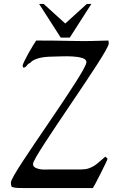

<svg xmlns="http://www.w3.org/2000/svg" viewBox="-20 -949 570 971"><path d="M163 -744Q255 -744 345.5 -742Q436 -740 528 -744Q530 -736 530 -730Q530 -721 513.5 -692Q497 -663 470 -621Q443 -579 408.5 -527.5Q374 -476 338.5 -423.5Q303 -371 268.5 -319.5Q234 -268 207 -226.5Q180 -185 163.5 -156.5Q147 -128 147 -120Q147 -108 157 -102Q167 -96 181 -93.5Q195 -91 209.5 -91.5Q224 -92 232 -92H390Q412 -92 428.5 -97.5Q445 -103 458.5 -112Q472 -121 485 -133Q498 -145 513 -157L524 -146Q523 -141 512.5 -119.5Q502 -98 489.5 -73Q477 -48 465.5 -26Q454 -4 450 2H99Q84 2 69 1.5Q54 1 39 -4Q37 -9 36 -14.5Q35 -20 35 -25Q35 -34 51.5 -63Q68 -92 95 -133Q122 -174 156 -224.5Q190 -275 226 -327.5Q262 -380 296 -431Q330 -482 357 -524Q384 -566 400.5 -595.5Q417 -625 417 -635Q417 -649 396 -655.5Q375 -662 347 -663.5Q319 -665 292.5 -664Q266 -663 255 -663Q242 -663 224.5 -662Q207 -661 190 -658Q173 -655 157.5 -648.5Q142 -642 133 -631Q122 -627 116 -618Q110 -609 99 -606L94 -616Q95 -623 104 -641.5Q113 -660 124.5 -680.5Q136 -701 147 -719Q158 -737 163 -744ZM287 -759 178 -929H201L310 -830L419 -929H442L333 -759Z"/></svg>

Font: Augsburger Schrift CAT
Style: Regular
Weight: 400
Designer: Peter Wiegel nach Roos&Junge Offenbach
Foundry: CAT-Fonts, Peter Wiegel
Version: Version 1.000